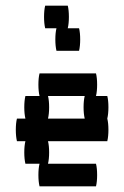

<svg xmlns="http://www.w3.org/2000/svg" viewBox="-20 -660 440 680"><path d="M140 -560Q136 -577 136 -600Q136 -624 140 -640H220Q224 -624 224 -600Q224 -577 220 -560H260Q264 -544 264 -520Q264 -497 260 -480H180Q176 -497 176 -520Q176 -544 180 -560ZM360 -240Q364 -224 364 -200Q364 -177 360 -160H150Q154 -144 154 -120Q154 -97 150 -80H320Q324 -64 324 -40Q324 -17 320 0H120Q116 -17 116 -40Q116 -64 120 -80H70Q66 -97 66 -120Q66 -144 70 -160H40Q36 -177 36 -200Q36 -224 40 -240H70Q66 -257 66 -280Q66 -304 70 -320H120Q116 -337 116 -360Q116 -384 120 -400H320Q324 -384 324 -360Q324 -337 320 -320H360Q364 -304 364 -280Q364 -257 360 -240ZM276 -280Q276 -304 280 -320H150Q154 -304 154 -280Q154 -257 150 -240H280Q276 -257 276 -280Z"/></svg>

Font: VT323
Style: Regular
Weight: 400
Monospace: yes
Designer: Peter Hull
Version: Version 2.000